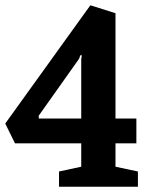

<svg xmlns="http://www.w3.org/2000/svg" viewBox="-24 -711 564 731"><path d="M200.7 0V-58.1L285.3 -76.3V-165.3H33L-4 -240.7L320 -690.9L415.7 -660.7V-259.7H495.2V-165.3H415.7V-76.3L501.1 -58.1V0ZM124 -259.7H285.3V-486.7L287.6 -500.2L282.1 -501L276.9 -487L123.2 -270.2Z"/></svg>

Font: Faustina Light
Style: Regular
Weight: 300
Designer: Alfonso Garcia
Foundry: http://www.omnibus-type.com
Version: Version 1.200